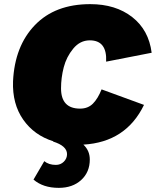

<svg xmlns="http://www.w3.org/2000/svg" viewBox="-20 -690 753 928"><path d="M367 -165Q405 -165 429 -189Q453 -213 471 -258L676 -183Q589 -3 383 9Q414 38 414 81Q414 142 372.5 180Q331 218 264 218Q188 218 142 178L194 89Q216 107 250 107Q273 107 288.5 91.5Q304 76 304 55Q304 15 236 -6L238 -7Q145 -36 92 -112Q39 -188 43 -297Q51 -467 148.5 -568.5Q246 -670 416 -670Q539 -670 619 -607.5Q699 -545 713 -435L493 -392Q498 -495 414 -495Q367 -495 334 -455Q301 -415 288 -364.5Q275 -314 275 -263Q275 -165 367 -165Z"/></svg>

Font: Elaine Sans Black
Style: Italic
Weight: 900
Italic angle: -13°
Designer: Wei Huang
Foundry: Wei Huang
Version: Version 2.001;December 24, 2019;FontCreator 12.0.0.2547 64-b